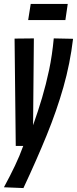

<svg xmlns="http://www.w3.org/2000/svg" viewBox="-34 -741 391 975"><path d="M239 -546 337 -544Q322 -418 288 -298.5Q254 -179 203 -54Q152 71 85 214L-14 210Q18 151 42 100.5Q66 50 84 0H46L40 -545L138 -546L134 -105Q159 -175 179.5 -244Q200 -313 215.5 -386.5Q231 -460 239 -546ZM109 -639 122 -721H310L298 -639Z"/></svg>

Font: Georama ExtraCondensed SemiBold
Style: Italic
Weight: 600
Width: 2
Italic angle: -9°
Designer: Jean-Baptiste Levee
Foundry: Production Type
Version: Version 1.000